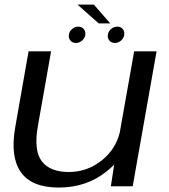

<svg xmlns="http://www.w3.org/2000/svg" viewBox="-20 -815 738 840"><path d="M465 0 479.5 -94.5Q465 -80 447 -65.5Q359 5.5 237 5.5Q119 5.5 71.5 -61.5Q24 -128.5 46.5 -257.5L105 -590.5H203.5L145.5 -262.5Q127 -156 163 -109.2Q199 -62.5 281 -62.5Q363.5 -62.5 428 -115.5Q486.5 -163.5 504 -235.5L567 -590.5H665L560.5 0ZM482.5 -627Q469 -627 460.2 -635.8Q451.5 -644.5 451.5 -658Q451.5 -674.5 464.2 -686.5Q477 -698.5 493 -698.5Q507 -698.5 515.5 -689.8Q524 -681 524 -667.5Q524 -651 511.2 -639Q498.5 -627 482.5 -627ZM312 -627Q298.5 -627 289.8 -635.8Q281 -644.5 281 -658Q281 -674.5 293.8 -686.5Q306.5 -698.5 322.5 -698.5Q336 -698.5 344.8 -689.8Q353.5 -681 353.5 -667.5Q353.5 -651 340.8 -639Q328 -627 312 -627ZM412 -712.5 319 -795H390.5L462.5 -712.5Z"/></svg>

Font: Anybody ExtraExpanded Regular
Style: Italic
Weight: 400
Width: 8
Italic angle: -10°
Designer: Tyler Finck
Foundry: Etcetera Type Company
Version: Version 1.010; ttfautohint (v1.8.3) -l 8 -r 50 -G 200 -x 14 